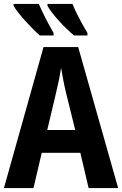

<svg xmlns="http://www.w3.org/2000/svg" viewBox="-20 -955 620 975"><path d="M348 -935H221V-926C240 -888 309 -813 356 -775H424V-788C395 -835 363 -897 348 -935ZM177 -935H49V-926C68 -889 141 -811 182 -775H252V-788C224 -836 195 -893 177 -935ZM430 0H580L377 -716H201L0 0H150L192 -179H388ZM362 -295H220L264 -481C274 -522 284 -568 290 -611C297 -569 306 -522 316 -481Z"/></svg>

Font: Noto Sans Display SemiCondensed
Style: Bold
Weight: 700
Width: 4
Designer: Monotype Design Team
Foundry: Monotype Imaging Inc.
Version: Version 1.900